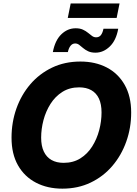

<svg xmlns="http://www.w3.org/2000/svg" viewBox="-20 -1100 809 1130"><path d="M347.2 10.3Q259.3 10.3 191.7 -24.9Q124 -60.1 85.9 -127Q47.9 -193.8 47.9 -289.6Q47.9 -379.9 76.4 -460.7Q105 -541.5 158.2 -603.8Q211.4 -666 286.1 -701.9Q360.8 -737.8 453.1 -737.8Q541 -737.8 608.2 -702.9Q675.3 -668 713.6 -600.8Q752 -533.7 752 -437.5Q752 -347.2 723.1 -266.4Q694.3 -185.5 641.1 -123.3Q587.9 -61 513.4 -25.4Q439 10.3 347.2 10.3ZM354.5 -141.6Q411.1 -141.6 453.1 -168Q495.1 -194.3 522.7 -238.3Q550.3 -282.2 564 -334.5Q577.6 -386.7 577.6 -438Q577.6 -486.8 562.3 -519.8Q546.9 -552.7 517.3 -569.3Q487.8 -585.9 445.8 -585.9Q389.6 -585.9 347.4 -559.3Q305.2 -532.7 277.3 -488.8Q249.5 -444.8 235.8 -392.8Q222.2 -340.8 222.2 -289.6Q222.2 -241.2 237.8 -208.3Q253.4 -175.3 283 -158.4Q312.5 -141.6 354.5 -141.6ZM542 -790Q516.6 -790 499.3 -798.1Q481.9 -806.2 469.2 -817.1Q456.5 -828.1 445.8 -836.2Q435.1 -844.2 422.4 -844.2Q406.2 -844.2 395.3 -830.6Q384.3 -816.9 379.4 -793.5H291Q304.2 -862.8 341.1 -898.2Q377.9 -933.6 425.3 -933.6Q450.7 -933.6 468 -925.5Q485.4 -917.5 498.3 -906.7Q511.2 -896 522 -888.2Q532.7 -880.4 545.4 -880.4Q564 -880.4 574 -893.6Q584 -906.7 588.9 -930.7H675.8Q663.6 -862.3 626 -826.2Q588.4 -790 542 -790ZM683.6 -1079.6 666.5 -994.6H378.9L396 -1079.6Z"/></svg>

Font: Inter 17pt ExtraBold
Style: Italic
Weight: 800
Italic angle: -9.3988°
Version: Version 4.001;git-66647c0bb